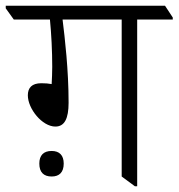

<svg xmlns="http://www.w3.org/2000/svg" viewBox="-53 -643 622 669"><path d="M140 -202C172 -202 186 -230 186 -285C186 -400 173 -510 165 -575H371V-28L417 6H425V-575H549V-582L522 -623H-33V-614L-5 -575H121C126 -525 129 -464 129 -410C129 -392 128 -367 127 -350C117 -352 105 -353 91 -353C58 -353 44 -337 44 -311C44 -264 94 -202 140 -202ZM127 -28C154 -28 169 -43 169 -73C169 -102 154 -117 127 -117C99 -117 84 -102 84 -73C84 -43 99 -28 127 -28Z"/></svg>

Font: Noto Serif Devanagari Light
Style: Regular
Weight: 300
Designer: Universal Thirst, Indian Type Foundry and the Monotype Design Team
Foundry: Monotype Imaging Inc.
Version: Version 2.004